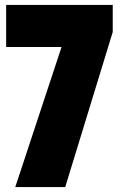

<svg xmlns="http://www.w3.org/2000/svg" viewBox="-20 -760 506 780"><path d="M5 -740H438V-630L245 0H42L230 -569H5Z"/></svg>

Font: Encode Sans Condensed Black
Style: Regular
Weight: 900
Width: 3
Designer: Multiple Designers
Foundry: Impallari Type
Version: Version 2.000